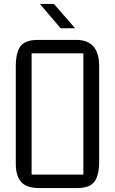

<svg xmlns="http://www.w3.org/2000/svg" viewBox="-20 -952 582 972"><path d="M171 -750H366Q482 -750 482 -617V-136Q482 -63 457.5 -31.5Q433 0 371 0H179Q114 0 87 -31Q60 -62 60 -121V-617Q60 -685 83.5 -717.5Q107 -750 171 -750ZM140 -682V-68H402V-682ZM253 -932 360 -809H287L182 -932Z"/></svg>

Font: Kelly Slab
Style: Regular
Weight: 400
Designer: Denis Masharov
Foundry: Denis Masharov
Version: Version 1.001